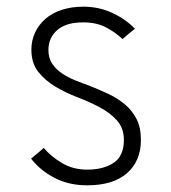

<svg xmlns="http://www.w3.org/2000/svg" viewBox="-20 -543 511 575"><path d="M347 -426Q326 -446 297.5 -461Q269 -476 229 -476Q178 -476 151.5 -453Q125 -430 125 -393Q125 -369 136.5 -352Q148 -335 166 -323Q184 -311 205 -302.5Q226 -294 246 -287Q276 -275 304 -262Q332 -249 354 -230.5Q376 -212 389 -186.5Q402 -161 402 -124Q402 -61 360.5 -24.5Q319 12 241 12Q186 12 143 -10.5Q100 -33 73 -68Q92 -83 111 -100Q133 -74 166 -54.5Q199 -35 241 -35Q290 -35 320.5 -55.5Q351 -76 351 -124Q351 -159 330.5 -182Q310 -205 279 -221.5Q248 -238 212.5 -251.5Q177 -265 146 -283.5Q115 -302 94.5 -328Q74 -354 74 -394Q74 -422 85 -445.5Q96 -469 116 -486.5Q136 -504 165 -513.5Q194 -523 230 -523Q276 -523 316 -504.5Q356 -486 384 -457Q374 -449 365 -441.5Q356 -434 347 -426Z"/></svg>

Font: Transpass ExtraLight
Style: Regular
Weight: 200
Designer: Delve Withrington
Foundry: Delve Fonts
Version: Version 1.001;December 18, 2019;FontCreator 12.0.0.2547 64-b